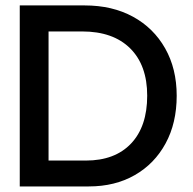

<svg xmlns="http://www.w3.org/2000/svg" viewBox="-20 -670 695 690"><path d="M284.5 -650.5Q383.5 -650.5 457.8 -610Q532 -569.5 573.5 -496.2Q615 -423 615 -326Q615 -228 575.2 -154.8Q535.5 -81.5 464.5 -40.8Q393.5 0 299 0H51V-650.5ZM154.5 -557V-93H288.5Q393 -93 451 -154.2Q509 -215.5 509 -326Q509 -435.5 447.8 -496.2Q386.5 -557 275 -557Z"/></svg>

Font: Overused Grotesk Medium
Style: Regular
Weight: 525
Version: Version 0.004